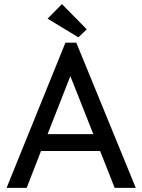

<svg xmlns="http://www.w3.org/2000/svg" viewBox="-20 -916 694 936"><path d="M299 -708H352L642 0H539L468 -180H180L110 0H12ZM212 -262H435L323 -545ZM403 -773 362 -734 212 -825 282 -896Z"/></svg>

Font: Tilda Sans Medium
Style: Regular
Weight: 500
Designer: ParaType Ltd
Foundry: ParaType Ltd
Version: Version 1.009